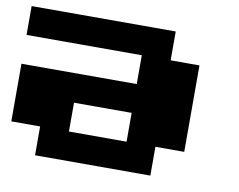

<svg xmlns="http://www.w3.org/2000/svg" viewBox="-66 -642 909 729"><g transform="rotate(10 389.0 -278.0)"><path d="M111.1 0V-111.1H0V-333.3H444.4V-444.4H0V-555.6H555.6V-444.4H666.7V-111.1H555.6V0ZM222.2 -111.1H444.4V-222.2H222.2Z"/></g></svg>

Font: Pixeloid Sans
Style: Bold
Weight: 700
Monospace: yes
Designer: GGBot
Version: 0.3